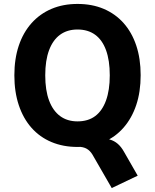

<svg xmlns="http://www.w3.org/2000/svg" viewBox="-20 -736 788 976"><path d="M548 220 450 50Q438 30 420.5 20Q403 10 375 10L487 -33Q517 -33 539 -26.5Q561 -20 578.5 -5Q596 10 610 35L680 157ZM374 11Q301 11 241.5 -14Q182 -39 140 -86.5Q98 -134 75.5 -201.5Q53 -269 53 -353Q53 -437 75.5 -504Q98 -571 140.5 -618.5Q183 -666 242 -691Q301 -716 374 -716Q448 -716 507 -691Q566 -666 608 -619Q650 -572 672.5 -505Q695 -438 695 -354Q695 -269 672.5 -202Q650 -135 608 -87Q566 -39 507 -14Q448 11 374 11ZM374 -119Q428 -119 464 -146Q500 -173 519 -225.5Q538 -278 538 -353Q538 -429 519 -481Q500 -533 463.5 -559.5Q427 -586 374 -586Q322 -586 285.5 -559.5Q249 -533 229.5 -481Q210 -429 210 -353Q210 -277 229.5 -225Q249 -173 285.5 -146Q322 -119 374 -119Z"/></svg>

Font: Nunito Sans 10pt SemiCondensed ExtraBold
Style: Regular
Weight: 800
Width: 4
Designer: Vernon Adams
Foundry: Vernon Adams
Version: Version 3.101;gftools[0.9.27]